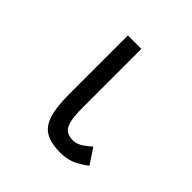

<svg xmlns="http://www.w3.org/2000/svg" viewBox="-164 -766 928 928"><g transform="rotate(45 300.0 -302.0)"><path d="M373 14Q308 14 271 -7Q234 -28 218 -78Q202 -128 202 -214V-618H294V-214Q294 -160 301.5 -128.5Q309 -97 326 -84Q343 -71 373 -71Q392 -71 412 -81.5Q432 -92 464 -120L516 -41Q474 -10 443 2Q412 14 373 14Z"/></g></svg>

Font: Victor Mono SemiBold
Style: Regular
Weight: 600
Monospace: yes
Designer: Rune Bjørnerås
Version: Version 1.561;gftools[0.9.30]